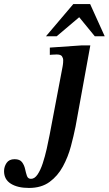

<svg xmlns="http://www.w3.org/2000/svg" viewBox="-183 -700 537 948"><path d="M-40 228Q-96 228 -129.5 207Q-163 186 -163 145Q-163 123 -150.5 104.5Q-138 86 -111 86Q-85 86 -74 101Q-63 116 -59 135Q-55 154 -50 168.5Q-45 183 -30 183Q-12 183 2.5 161.5Q17 140 28 106.5Q39 73 47.5 35.5Q56 -2 62 -34L126 -371Q126 -371 127.5 -380.5Q129 -390 129 -403Q129 -413 123 -422Q117 -431 97 -431Q84 -431 73.5 -430Q63 -429 63 -429V-465L222 -476H263L190 -75Q181 -30 167 22.5Q153 75 127.5 122Q102 169 61.5 198.5Q21 228 -40 228ZM97 -521H44L179 -680H262L334 -521H285L208 -615Z"/></svg>

Font: STIX Two Text SemiBold
Style: Italic
Weight: 600
Italic angle: -12°
Designer: Ross Mills, John Hudson & Paul Hanslow, Tiro Typeworks Ltd; with prior portions MicroPress Inc. and Coen Hoffman, Elsevi
Foundry: Tiro Typeworks Ltd
Version: Version 2.13 b171